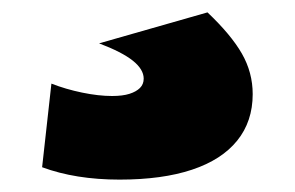

<svg xmlns="http://www.w3.org/2000/svg" viewBox="-20 -70 476 310"><path d="M173 220Q102 220 48 200L63 65Q86 74 112.5 79.5Q139 85 161 85Q178 85 189 81.5Q200 78 206 72Q212 66 212 57Q212 42 194.5 28Q177 14 140 0L315 -50Q353 -14 370.5 16.5Q388 47 388 82Q388 126 363 157Q338 188 290 204Q242 220 173 220Z"/></svg>

Font: M PLUS 2 Thin Black
Style: Regular
Weight: 900
Version: Version 1.001